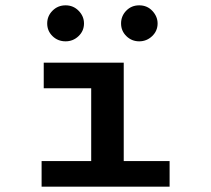

<svg xmlns="http://www.w3.org/2000/svg" viewBox="-20 -700 790 720"><path d="M136 0V-96H322V-369H144V-465H444V-96H616V0ZM226 -545Q197 -545 177 -564.5Q157 -584 157 -612Q157 -640 177 -660Q197 -680 226 -680Q255 -680 275 -659.5Q295 -639 295 -612Q295 -584 274.5 -564.5Q254 -545 226 -545ZM502 -545Q474 -545 454 -564.5Q434 -584 434 -612Q434 -640 453.5 -660Q473 -680 502 -680Q532 -680 551.5 -659Q571 -638 571 -612Q571 -584 550.5 -564.5Q530 -545 502 -545Z"/></svg>

Font: Inconsolata ExtraExpanded
Style: Bold
Weight: 700
Width: 8
Monospace: yes
Designer: Raph Levien, Cyreal, Brenton Simpson
Foundry: Raph Levien, Cyreal, Google
Version: Version 3.100; ttfautohint (v1.8.4.7-5d5b)